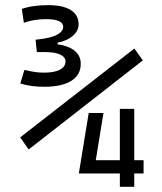

<svg xmlns="http://www.w3.org/2000/svg" viewBox="-20 -723 626 743"><path d="M157.2 -387.2Q127.9 -386.7 103 -390.1Q78.1 -393.6 58.6 -399.9L74.2 -452.1Q88.4 -449.2 107.4 -445.6Q126.5 -441.9 150.4 -441.9Q189.9 -441.9 211.7 -453.1Q233.4 -464.4 233.4 -485.4Q233.4 -502.4 212.6 -512Q191.9 -521.5 153.8 -521.5H122.6L117.7 -569.3Q174.3 -574.7 199.5 -587.9Q224.6 -601.1 224.6 -619.1Q224.6 -648.9 158.7 -648.9Q110.4 -648.9 72.3 -634.8L64.5 -688.5Q86.9 -696.3 112.8 -699.7Q138.7 -703.1 167 -703.1Q223.6 -703.1 253.9 -684.1Q284.2 -665 284.2 -629.4Q284.2 -603.5 261.7 -584.2Q239.3 -564.9 203.1 -558.1V-551.3Q243.7 -546.4 268.1 -527.1Q292.5 -507.8 292.5 -476.1Q292.5 -433.6 257.1 -410.9Q221.7 -388.2 157.2 -387.2ZM284.7 -51.8 285.2 -52.7 323.2 -285.6H380.4L350.6 -103H443.8V-301.8H499.5V-103H535.6V-51.8H499.5V0H443.8V-51.8ZM90.8 -144.5 58.1 -191.4 500 -535.2 532.7 -489.3Z"/></svg>

Font: CaskaydiaMono NF Light
Style: Regular
Weight: 300
Designer: Aaron Bell
Foundry: Saja Typeworks
Version: Version 2111.001; ttfautohint (v1.8.4);Nerd Fonts 3.1.1